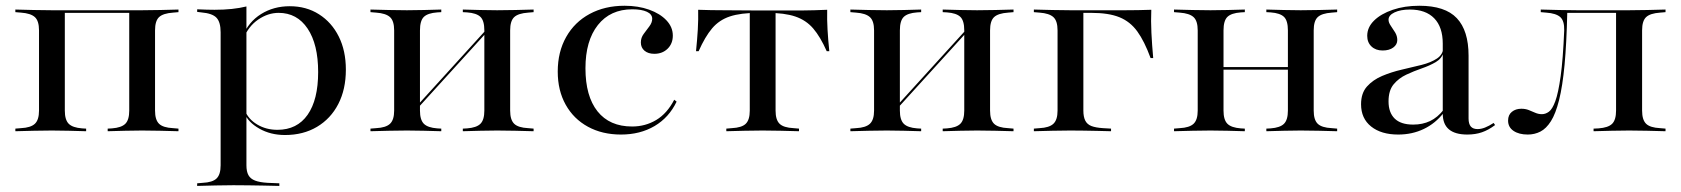

<svg xmlns="http://www.w3.org/2000/svg" viewBox="-20 -447 5725 654"><path d="M463.7 -2.4Q433.9 -2.4 406.9 -1.6Q379.8 -0.8 346.8 0V-8.9L361.3 -9.7Q393.5 -12.1 406.9 -25.4Q420.2 -38.7 420.2 -70.2V-412.1H463.7Q496.8 -412.1 525.4 -412.9Q554 -413.7 587.9 -414.5V-405.6L569.4 -404Q535.5 -401.6 521.8 -388.7Q508.1 -375.8 508.1 -343.5V-70.2Q508.1 -38.7 521.8 -25.4Q535.5 -12.1 569.4 -10.5L587.9 -8.9V0Q554 -0.8 525.4 -1.6Q496.8 -2.4 463.7 -2.4ZM156.5 -2.4Q124.2 -2.4 95.6 -1.6Q66.9 -0.8 32.3 0V-8.9L51.6 -10.5Q84.7 -12.1 98.8 -25.4Q112.9 -38.7 112.9 -70.2V-343.5Q112.9 -375.8 98.8 -388.7Q84.7 -401.6 51.6 -404L32.3 -405.6V-414.5Q66.9 -413.7 95.6 -412.9Q124.2 -412.1 156.5 -412.1H200.8V-70.2Q200.8 -38.7 214.1 -25.4Q227.4 -12.1 259.7 -9.7L273.4 -8.9V0Q241.1 -0.8 214.1 -1.6Q187.1 -2.4 156.5 -2.4ZM181.5 -403.2V-412.1H441.1V-403.2Z M775 183.9Q742.7 183.9 714.1 184.7Q685.5 185.5 651.6 186.3V177.4L670.2 175.8Q704 174.2 717.7 160.9Q731.5 147.6 731.5 116.1V-207.3H819.4V116.1Q819.4 137.1 826.2 149.6Q833.1 162.1 848.8 168.1Q864.5 174.2 891.9 175.8L931.5 177.4V186.3Q902.4 185.5 877 185.1Q851.6 184.7 827 184.3Q802.4 183.9 775 183.9ZM966.9 -425.8Q1023.4 -425.8 1066.5 -398.4Q1109.7 -371 1133.9 -322.6Q1158.1 -274.2 1158.1 -209.7Q1158.1 -142.7 1132.3 -92.7Q1106.5 -42.7 1059.7 -14.9Q1012.9 12.9 950.8 12.9Q901.6 12.9 863.3 -8.9Q825 -30.6 812.9 -61.3L814.5 -70.2Q825.8 -41.1 856 -23Q886.3 -4.8 925 -4.8Q991.9 -4.8 1027.8 -56Q1063.7 -107.3 1063.7 -201.6Q1063.7 -296 1027.8 -349.6Q991.9 -403.2 929 -403.2Q892.7 -403.2 859.3 -380.2Q825.8 -357.3 808.9 -314.5L806.5 -323.4Q826.6 -372.6 869.4 -399.2Q912.1 -425.8 966.9 -425.8ZM731.5 -207.3V-337.1Q731.5 -371.8 717.3 -386.7Q703.2 -401.6 665.3 -404.8L651.6 -406.5V-415.3Q671.8 -414.5 684.3 -414.1Q696.8 -413.7 710.5 -413.7Q741.9 -413.7 769.4 -416.5Q796.8 -419.4 819.4 -425V-415.3V-207.3Z M1673.4 -2.4Q1643.5 -2.4 1616.5 -1.6Q1589.5 -0.8 1556.5 0V-8.9L1571 -9.7Q1603.2 -12.1 1616.5 -25.4Q1629.8 -38.7 1629.8 -70.2V-207.3H1717.7V-70.2Q1717.7 -38.7 1731.5 -25.4Q1745.2 -12.1 1779 -10.5L1797.6 -8.9V0Q1763.7 -0.8 1735.1 -1.6Q1706.5 -2.4 1673.4 -2.4ZM1366.1 -2.4Q1333.9 -2.4 1305.2 -1.6Q1276.6 -0.8 1241.9 0V-8.9L1261.3 -10.5Q1294.4 -12.1 1308.5 -25.4Q1322.6 -38.7 1322.6 -70.2V-343.5Q1322.6 -375.8 1308.5 -388.7Q1294.4 -401.6 1261.3 -404L1241.9 -405.6V-414.5Q1276.6 -413.7 1305.2 -412.9Q1333.9 -412.1 1366.1 -412.1Q1396.8 -412.1 1423.8 -412.9Q1450.8 -413.7 1483.1 -414.5V-405.6L1469.4 -404.8Q1437.1 -402.4 1423.8 -389.5Q1410.5 -376.6 1410.5 -343.5V-70.2Q1410.5 -38.7 1423.8 -25.4Q1437.1 -12.1 1469.4 -9.7L1483.1 -8.9V0Q1450.8 -0.8 1423.8 -1.6Q1396.8 -2.4 1366.1 -2.4ZM1629.8 -207.3V-343.5Q1629.8 -376.6 1616.5 -389.5Q1603.2 -402.4 1571 -404.8L1556.5 -405.6V-414.5Q1589.5 -413.7 1616.5 -412.9Q1643.5 -412.1 1673.4 -412.1Q1706.5 -412.1 1735.1 -412.9Q1763.7 -413.7 1797.6 -414.5V-405.6L1779 -404Q1745.2 -401.6 1731.5 -388.7Q1717.7 -375.8 1717.7 -343.5V-207.3ZM1371 -43.5 1369.4 -52.4 1660.5 -372.6 1662.1 -363.7Z M2095.2 11.3Q2031.5 11.3 1982.7 -15.3Q1933.9 -41.9 1906.9 -90.3Q1879.8 -138.7 1879.8 -203.2Q1879.8 -270.2 1908.5 -321Q1937.1 -371.8 1988.7 -399.6Q2040.3 -427.4 2107.3 -427.4Q2154 -427.4 2191.1 -414.1Q2228.2 -400.8 2250 -377.8Q2271.8 -354.8 2271.8 -325.8Q2271.8 -298.4 2254 -281Q2236.3 -263.7 2208.9 -263.7Q2187.9 -263.7 2175.4 -274.2Q2162.9 -284.7 2162.9 -302.4Q2162.9 -318.5 2172.6 -331.5Q2182.3 -344.4 2191.9 -357.3Q2201.6 -370.2 2201.6 -383.1Q2201.6 -398.4 2183.5 -406.9Q2165.3 -415.3 2133.9 -415.3Q2058.9 -415.3 2016.5 -361.7Q1974.2 -308.1 1974.2 -214.5Q1974.2 -119.4 2015.3 -67.7Q2056.5 -16.1 2133.1 -16.1Q2178.2 -16.1 2215.3 -38.3Q2252.4 -60.5 2276.6 -107.3L2284.7 -100.8Q2258.9 -46.8 2209.7 -17.7Q2160.5 11.3 2095.2 11.3Z M2577.4 -2.4Q2545.2 -2.4 2516.5 -1.6Q2487.9 -0.8 2454 0V-8.9L2472.6 -10.5Q2506.5 -12.1 2520.2 -25.4Q2533.9 -38.7 2533.9 -70.2V-207.3H2621.8V-70.2Q2621.8 -38.7 2635.5 -25.4Q2649.2 -12.1 2683.1 -10.5L2701.6 -8.9V0Q2667.7 -0.8 2639.1 -1.6Q2610.5 -2.4 2577.4 -2.4ZM2562.1 -403.2Q2503.2 -403.2 2466.5 -391.1Q2429.8 -379 2405.6 -350.4Q2381.5 -321.8 2359.7 -272.6H2350.8Q2354.8 -311.3 2356.9 -346.4Q2358.9 -381.5 2358.1 -413.7Q2379.8 -412.9 2402 -412.5Q2424.2 -412.1 2446 -412.1L2562.1 -411.3H2593.5H2709.7Q2731.5 -411.3 2753.6 -412.1Q2775.8 -412.9 2797.6 -413.7Q2796.8 -380.6 2798.8 -346Q2800.8 -311.3 2804.8 -272.6H2796Q2774.2 -321.8 2750 -350Q2725.8 -378.2 2689.1 -390.7Q2652.4 -403.2 2593.5 -403.2ZM2533.9 -207.3V-406.5H2621.8V-207.3Z M3308.1 -2.4Q3278.2 -2.4 3251.2 -1.6Q3224.2 -0.8 3191.1 0V-8.9L3205.6 -9.7Q3237.9 -12.1 3251.2 -25.4Q3264.5 -38.7 3264.5 -70.2V-207.3H3352.4V-70.2Q3352.4 -38.7 3366.1 -25.4Q3379.8 -12.1 3413.7 -10.5L3432.3 -8.9V0Q3398.4 -0.8 3369.8 -1.6Q3341.1 -2.4 3308.1 -2.4ZM3000.8 -2.4Q2968.5 -2.4 2939.9 -1.6Q2911.3 -0.8 2876.6 0V-8.9L2896 -10.5Q2929 -12.1 2943.1 -25.4Q2957.3 -38.7 2957.3 -70.2V-343.5Q2957.3 -375.8 2943.1 -388.7Q2929 -401.6 2896 -404L2876.6 -405.6V-414.5Q2911.3 -413.7 2939.9 -412.9Q2968.5 -412.1 3000.8 -412.1Q3031.5 -412.1 3058.5 -412.9Q3085.5 -413.7 3117.7 -414.5V-405.6L3104 -404.8Q3071.8 -402.4 3058.5 -389.5Q3045.2 -376.6 3045.2 -343.5V-70.2Q3045.2 -38.7 3058.5 -25.4Q3071.8 -12.1 3104 -9.7L3117.7 -8.9V0Q3085.5 -0.8 3058.5 -1.6Q3031.5 -2.4 3000.8 -2.4ZM3264.5 -207.3V-343.5Q3264.5 -376.6 3251.2 -389.5Q3237.9 -402.4 3205.6 -404.8L3191.1 -405.6V-414.5Q3224.2 -413.7 3251.2 -412.9Q3278.2 -412.1 3308.1 -412.1Q3341.1 -412.1 3369.8 -412.9Q3398.4 -413.7 3432.3 -414.5V-405.6L3413.7 -404Q3379.8 -401.6 3366.1 -388.7Q3352.4 -375.8 3352.4 -343.5V-207.3ZM3005.6 -43.5 3004 -52.4 3295.2 -372.6 3296.8 -363.7Z M3582.3 -207.3V-343.5Q3582.3 -375.8 3568.1 -388.7Q3554 -401.6 3521 -404L3501.6 -405.6V-414.5Q3536.3 -413.7 3564.9 -412.9Q3593.5 -412.1 3625.8 -412.1H3626.6L3670.2 -406.5V-207.3ZM3626.6 -403.2V-412.1H3696.8H3812.9Q3834.7 -412.1 3856.9 -412.5Q3879 -412.9 3901.6 -413.7Q3900 -375.8 3902 -335.1Q3904 -294.4 3908.1 -249.2H3899.2Q3878.2 -306.5 3854 -339.9Q3829.8 -373.4 3793.1 -388.3Q3756.5 -403.2 3696.8 -403.2ZM3625.8 -2.4Q3593.5 -2.4 3564.9 -1.6Q3536.3 -0.8 3501.6 0V-8.9L3521 -10.5Q3554 -12.1 3568.1 -25.4Q3582.3 -38.7 3582.3 -70.2V-207.3H3670.2V-70.2Q3670.2 -49.2 3676.6 -36.3Q3683.1 -23.4 3697.6 -17.7Q3712.1 -12.1 3737.1 -10.5L3764.5 -8.9V0Q3738.7 -0.8 3716.5 -1.2Q3694.4 -1.6 3672.2 -2Q3650 -2.4 3625.8 -2.4Z M4410.5 -2.4Q4380.6 -2.4 4353.6 -1.6Q4326.6 -0.8 4293.5 0V-8.9L4308.1 -9.7Q4340.3 -12.1 4353.6 -25.4Q4366.9 -38.7 4366.9 -70.2V-207.3H4454.8V-70.2Q4454.8 -38.7 4468.5 -25.4Q4482.3 -12.1 4516.1 -10.5L4534.7 -8.9V0Q4500.8 -0.8 4472.2 -1.6Q4443.5 -2.4 4410.5 -2.4ZM4103.2 -2.4Q4071 -2.4 4042.3 -1.6Q4013.7 -0.8 3979 0V-8.9L3998.4 -10.5Q4031.5 -12.1 4045.6 -25.4Q4059.7 -38.7 4059.7 -70.2V-343.5Q4059.7 -375.8 4045.6 -388.7Q4031.5 -401.6 3998.4 -404L3979 -405.6V-414.5Q4013.7 -413.7 4042.3 -412.9Q4071 -412.1 4103.2 -412.1Q4133.9 -412.1 4160.9 -412.9Q4187.9 -413.7 4220.2 -414.5V-405.6L4206.5 -404.8Q4174.2 -402.4 4160.9 -389.5Q4147.6 -376.6 4147.6 -343.5V-70.2Q4147.6 -38.7 4160.9 -25.4Q4174.2 -12.1 4206.5 -9.7L4220.2 -8.9V0Q4187.9 -0.8 4160.9 -1.6Q4133.9 -2.4 4103.2 -2.4ZM4366.9 -207.3V-343.5Q4366.9 -376.6 4353.6 -389.5Q4340.3 -402.4 4308.1 -404.8L4293.5 -405.6V-414.5Q4326.6 -413.7 4353.6 -412.9Q4380.6 -412.1 4410.5 -412.1Q4443.5 -412.1 4472.2 -412.9Q4500.8 -413.7 4534.7 -414.5V-405.6L4516.1 -404Q4482.3 -401.6 4468.5 -388.7Q4454.8 -375.8 4454.8 -343.5V-207.3ZM4116.9 -209.7V-218.5H4398.4V-209.7Z M4894.4 -207.3V-298.4Q4894.4 -354.8 4865.3 -384.7Q4836.3 -414.5 4782.3 -414.5Q4750.8 -414.5 4730.2 -404.8Q4709.7 -395.2 4709.7 -379.8Q4709.7 -370.2 4717.3 -359.3Q4725 -348.4 4732.3 -336.3Q4739.5 -324.2 4739.5 -310.5Q4739.5 -295.2 4725.8 -285.1Q4712.1 -275 4689.5 -275Q4666.1 -275 4651.6 -288.7Q4637.1 -302.4 4637.1 -325Q4637.1 -354 4660.5 -377Q4683.9 -400 4724.2 -413.7Q4764.5 -427.4 4814.5 -427.4Q4902.4 -427.4 4942.3 -385.1Q4982.3 -342.7 4982.3 -257.3V-207.3ZM4742.7 11.3Q4684.7 11.3 4650.4 -16.1Q4616.1 -43.5 4616.1 -91.9Q4616.1 -129.8 4636.3 -152.4Q4656.5 -175 4687.9 -188.3Q4719.4 -201.6 4754.4 -209.7Q4789.5 -217.7 4821.8 -225.8Q4854 -233.9 4874.6 -247.6Q4895.2 -261.3 4896 -283.9L4896.8 -268.5Q4891.1 -247.6 4870.6 -235.5Q4850 -223.4 4823 -214.1Q4796 -204.8 4770.2 -192.7Q4744.4 -180.6 4727 -159.7Q4709.7 -138.7 4709.7 -101.6Q4709.7 -63.7 4730.6 -43.1Q4751.6 -22.6 4793.5 -22.6Q4825.8 -22.6 4851.2 -34.7Q4876.6 -46.8 4897.6 -73.4V-62.9Q4869.4 -26.6 4829.8 -7.7Q4790.3 11.3 4742.7 11.3ZM4982.3 -43.5Q4982.3 -25 4989.9 -16.1Q4997.6 -7.3 5012.9 -7.3Q5025 -7.3 5038.3 -12.5Q5051.6 -17.7 5067.7 -28.2L5072.6 -21Q5050 -4 5027.8 3.6Q5005.6 11.3 4978.2 11.3Q4936.3 11.3 4915.3 -6.5Q4894.4 -24.2 4894.4 -59.7V-207.3H4982.3Z M5529 -2.4Q5497.6 -2.4 5469.8 -1.6Q5441.9 -0.8 5408.1 0V-8.9L5425 -9.7Q5458.1 -12.1 5471.4 -25.4Q5484.7 -38.7 5484.7 -70.2V-207.3H5573.4V-70.2Q5573.4 -38.7 5587.1 -25.4Q5600.8 -12.1 5634.7 -10.5L5653.2 -8.9V0Q5619.4 -0.8 5590.3 -1.6Q5561.3 -2.4 5529 -2.4ZM5183.9 11.3Q5154 11.3 5135.5 -1.2Q5116.9 -13.7 5116.9 -36.3Q5116.9 -55.6 5129.8 -66.1Q5142.7 -76.6 5162.1 -76.6Q5175.8 -76.6 5187.1 -72.2Q5198.4 -67.7 5209.3 -62.9Q5220.2 -58.1 5232.3 -58.1Q5244.4 -58.1 5256 -66.5Q5267.7 -75 5277.8 -102.4Q5287.9 -129.8 5296 -187.5Q5304 -245.2 5308.1 -343.5Q5308.9 -375.8 5294.8 -388.7Q5280.6 -401.6 5246.8 -404L5228.2 -405.6V-414.5Q5262.1 -413.7 5291.1 -412.9Q5320.2 -412.1 5352.4 -412.1H5354H5529Q5561.3 -412.1 5590.3 -412.9Q5619.4 -413.7 5653.2 -414.5V-405.6L5634.7 -404Q5600.8 -401.6 5587.1 -388.7Q5573.4 -375.8 5573.4 -343.5V-207.3H5484.7V-405.6L5487.9 -403.2H5315.3L5318.5 -404.8Q5316.1 -299.2 5309.3 -226.2Q5302.4 -153.2 5290.7 -106.5Q5279 -59.7 5262.9 -34.3Q5246.8 -8.9 5227 1.2Q5207.3 11.3 5183.9 11.3Z"/></svg>

Font: Playfair 144pt SemiExpanded Medium
Style: Regular
Weight: 500
Width: 6
Designer: Claus Eggers Sørensen
Foundry: Claus Eggers Sørensen
Version: Version 2.203